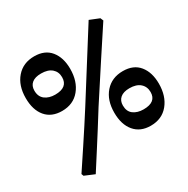

<svg xmlns="http://www.w3.org/2000/svg" viewBox="-172 -832 1058 1079"><g transform="rotate(-30 356.5 -292.5)"><path d="M348 -227Q279 -116 221.5 -26.5Q164 63 145 93L81 66L76 52Q96 22 162.5 -78.5Q229 -179 283 -264L544 -678L606 -653L614 -634Q585 -590 494.5 -452Q404 -314 348 -227ZM18 -474Q18 -555 61 -604.5Q104 -654 176 -654Q245 -654 281 -609.5Q317 -565 317 -492Q317 -411 275 -360Q233 -309 160 -309Q92 -309 55 -353Q18 -397 18 -474ZM254 -474Q254 -509 230 -530Q206 -551 161 -551Q122 -551 101.5 -534Q81 -517 81 -486Q81 -447 106.5 -427.5Q132 -408 172 -408Q254 -408 254 -474ZM408 -154Q408 -235 451 -284Q494 -333 566 -333Q635 -333 671 -288.5Q707 -244 707 -171Q707 -90 665 -39Q623 12 550 12Q483 12 445.5 -32.5Q408 -77 408 -154ZM643 -153Q643 -188 619 -209.5Q595 -231 550 -231Q511 -231 490.5 -213.5Q470 -196 470 -165Q470 -126 495.5 -107Q521 -88 561 -88Q643 -88 643 -153Z"/></g></svg>

Font: Sahitya
Style: Bold
Weight: 700
Designer: Juan Pablo del Peral
Foundry: Juan Pablo del Peral (http://www.huertatipografica.com)
Version: Version 1.001;PS 001.000;hotconv 1.0.70;makeotf.lib2.5.58329